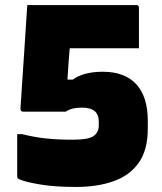

<svg xmlns="http://www.w3.org/2000/svg" viewBox="-20 -720 640 760"><path d="M88 -700H519Q530 -700 530 -689V-529H256Q256 -523 255 -518Q253 -493 251 -466.5Q249 -440 247 -405H268Q311 -436 387 -436Q474 -436 519.5 -386.5Q565 -337 565 -242V-211Q565 -126 529 -75.5Q493 -25 429 -2.5Q365 20 282 20Q198 20 140.5 10.5Q83 1 57 -10Q50 -13 49 -16.5Q48 -20 48 -26V-189H68Q115 -177 162 -172Q209 -167 269 -167Q328 -167 349.5 -181Q371 -195 371 -224V-239Q371 -294 305 -294Q263 -294 240 -278H73Q60 -278 61 -291Q62 -303 64 -335.5Q66 -368 69 -413Q72 -458 75.5 -509Q79 -560 82 -609.5Q85 -659 88 -700Z"/></svg>

Font: Recursive Sn Lnr St Blk
Style: Regular
Weight: 900
Version: Version 1.079;hotconv 1.0.112;makeotfexe 2.5.65598; ttfautoh